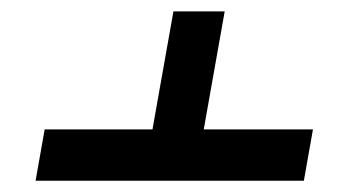

<svg xmlns="http://www.w3.org/2000/svg" viewBox="-20 -571 602 340"><path d="M518.1 -251H43L59.1 -341.8H250L287.1 -550.8H377.9L340.8 -341.8H534.2Z"/></svg>

Font: Liberation Serif
Style: Italic
Weight: 400
Italic angle: -16.333°
Designer: Steve Matteson
Foundry: Ascender Corporation
Version: Version 2.1.5